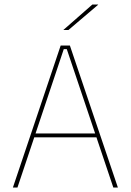

<svg xmlns="http://www.w3.org/2000/svg" viewBox="-20 -844 588 864"><path d="M58.5 0H38L253 -639H294.5L510.5 0H490L280.5 -623H267ZM421 -226H127V-243.5H421ZM265.5 -709.5 395.5 -823.5H421.5V-822.5L288 -709H265.5Z"/></svg>

Font: Anek Devanagari Thin
Style: Regular
Weight: 250
Designer: Kailash Malviya (Devanagari) & Yesha Goshar (Latin)
Foundry: Ek Type
Version: Version 1.003